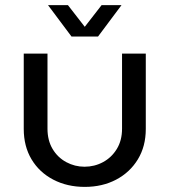

<svg xmlns="http://www.w3.org/2000/svg" viewBox="-20 -720 664 752"><path d="M312 12Q243 12 188.5 -16.5Q134 -45 103.5 -96Q73 -147 73 -215V-510H166V-216Q166 -170 186 -136.5Q206 -103 239.5 -85Q273 -67 311 -67Q350 -67 383.5 -85Q417 -103 437.5 -136.5Q458 -170 458 -216V-510H551V-215Q551 -147 520 -96Q489 -45 435 -16.5Q381 12 312 12ZM260 -577 168 -700H246L312 -615L378 -700H456L364 -577Z"/></svg>

Font: MuseoModerno Thin
Style: Regular
Weight: 400
Version: Version 1.003